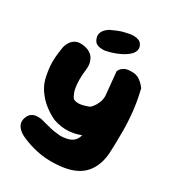

<svg xmlns="http://www.w3.org/2000/svg" viewBox="-211 -818 1061 1159"><g transform="rotate(30 319.5 -239.0)"><path d="M357 214Q287 218 225 204.5Q163 191 108 165Q108 165 97 159Q86 153 73 140.5Q60 128 53.5 110Q47 92 55 68Q63 44 78.5 33.5Q94 23 110 21.5Q126 20 137.5 21.5Q149 23 149 23Q184 32 208 38.5Q232 45 253 48Q274 51 297 53Q344 51 369 37.5Q394 24 404 -2.5Q414 -29 413 -70Q417 -138 416.5 -186.5Q416 -235 412.5 -275Q409 -315 404.5 -357.5Q400 -400 395 -455Q395 -455 401 -466Q407 -477 424 -487.5Q441 -498 474 -498Q508 -499 530 -484Q552 -469 563.5 -454.5Q575 -440 575 -440Q593 -366 600.5 -299.5Q608 -233 608.5 -161.5Q609 -90 605 0Q595 101 536 154.5Q477 208 357 214ZM220 -12Q178 -31 141 -60.5Q104 -90 78 -128.5Q52 -167 43 -212Q35 -250 32.5 -280.5Q30 -311 32.5 -343Q35 -375 42 -418Q42 -418 45.5 -429.5Q49 -441 58.5 -456Q68 -471 86 -482Q104 -493 133 -491Q168 -488 188.5 -475.5Q209 -463 218.5 -445.5Q228 -428 230.5 -411Q233 -394 232 -383Q231 -372 231 -372Q224 -314 227 -274Q230 -234 239 -211.5Q248 -189 256 -181Q268 -171 294 -171.5Q320 -172 363 -189Q368 -191 379.5 -205Q391 -219 401.5 -243Q412 -267 411 -298L550 -325Q564 -244 549 -183Q534 -122 496 -78Q467 -46 424 -24Q381 -2 329 2.5Q277 7 220 -12ZM272 -527Q272 -527 263 -526.5Q254 -526 241.5 -527Q229 -528 216.5 -534Q204 -540 197 -553Q185 -576 188.5 -594Q192 -612 203 -624.5Q214 -637 224 -643.5Q234 -650 234 -650Q283 -673 310.5 -680Q338 -687 357 -690Q357 -690 366 -691Q375 -692 388 -691Q401 -690 414 -685Q427 -680 435 -667Q444 -652 443.5 -639Q443 -626 438 -616.5Q433 -607 428 -601.5Q423 -596 423 -596Q407 -580 385.5 -568Q364 -556 342 -547.5Q320 -539 301.5 -534Q283 -529 272 -527Z"/></g></svg>

Font: Sour Gummy Black
Style: Regular
Weight: 900
Designer: Stefie Justprince
Foundry: Eifetstype
Version: Version 1.000